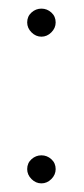

<svg xmlns="http://www.w3.org/2000/svg" viewBox="-20 -420 194 445"><path d="M76 5Q63 5 53 -5Q43 -15 43 -28Q43 -42 53 -51Q63 -60 76 -60Q89 -60 99 -51Q109 -42 109 -28Q109 -15 99 -5Q89 5 76 5ZM76 -335Q63 -335 53 -345Q43 -355 43 -368Q43 -382 53 -391Q63 -400 76 -400Q89 -400 99 -391Q109 -382 109 -368Q109 -355 99 -345Q89 -335 76 -335Z"/></svg>

Font: Libertine Sup Light
Style: Regular
Weight: 300
Designer: Bastien Sozeau
Foundry: NBR — Bastien Sozeau
Version: Version 2.003; ttfautohint (v1.8.4.7-5d5b);gftools[0.9.33]